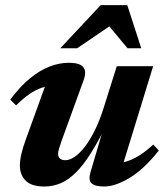

<svg xmlns="http://www.w3.org/2000/svg" viewBox="-20 -700 631 734"><path d="M326 -42 383.5 -237 390.5 -229.5Q357.5 -162.5 328.2 -115.8Q299 -69 270.5 -40.8Q242 -12.5 212.5 0.2Q183 13 149.5 13Q100 13 78 -9.5Q56 -32 56 -67.5Q56 -86.5 61.8 -111.8Q67.5 -137 80 -170.5L166.5 -409.5L193 -372Q165.5 -373 141 -365Q116.5 -357 92.2 -340.2Q68 -323.5 41.5 -297L19 -319Q57.5 -370.5 95.5 -401.2Q133.5 -432 170.5 -446Q207.5 -460 243 -460Q284.5 -460 298.2 -443.5Q312 -427 299.5 -393L216.5 -164.5Q209 -143.5 205.5 -131.5Q202 -119.5 202 -111.5Q202 -100.5 209.2 -94Q216.5 -87.5 230 -87.5Q246 -87.5 265 -100.2Q284 -113 303.8 -138.2Q323.5 -163.5 342.5 -201.8Q361.5 -240 377.5 -291.5L426.5 -447H565.5L439.5 -37L418 -75.5Q441.5 -76 465 -83.2Q488.5 -90.5 513.5 -106.2Q538.5 -122 566 -147.5L587 -124.5Q530 -52.5 475.2 -19.8Q420.5 13 378 13Q342.5 13 329.8 0.5Q317 -12 326 -42ZM210.5 -515.5 365 -680.5H466.5L520 -515.5H467.5L382.5 -617.5H425L275 -515.5Z"/></svg>

Font: Newsreader 16pt 16pt
Style: Bold Italic
Weight: 700
Italic angle: -17°
Version: Version 1.003